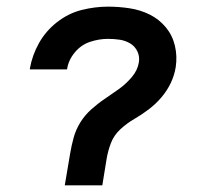

<svg xmlns="http://www.w3.org/2000/svg" viewBox="-20 -558 616 578"><path d="M175 0H288L301 -80Q305 -104 314 -127.5Q323 -151 342.5 -169Q362 -187 384.5 -200Q407 -213 428 -229Q449 -245 466 -265Q483 -285 494 -308Q505 -331 509 -356Q514 -389 506.5 -420.5Q499 -452 479 -476Q459 -500 431 -514Q403 -528 370.5 -533Q338 -538 305 -538Q266 -538 226 -528Q186 -518 152 -491.5Q118 -465 97.5 -428.5Q77 -392 70 -352Q70 -350 70 -349H181L182 -350Q186 -377 205 -400Q224 -423 251 -432Q278 -441 305 -441Q323 -441 340 -438.5Q357 -436 371.5 -427.5Q386 -419 393.5 -403.5Q401 -388 398 -370Q394 -346 376.5 -325.5Q359 -305 338 -290Q317 -275 295.5 -260.5Q274 -246 254.5 -228.5Q235 -211 221.5 -189Q208 -167 201.5 -143Q195 -119 191 -95Z"/></svg>

Font: Iosevka Sparkle SmBdObl
Style: Regular
Weight: 600
Italic angle: -9°
Designer: Belleve Invis
Foundry: Belleve Invis
Version: Version 4.5.0; ttfautohint (v1.8.3)